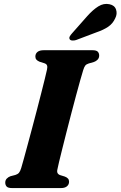

<svg xmlns="http://www.w3.org/2000/svg" viewBox="-20 -955 612 975"><path d="M272 -97.1Q268.4 -83.1 272.4 -75.9Q276.4 -68.7 286.1 -65.5L308.9 -58.5Q320 -54.3 325.3 -48.1Q330.7 -42 330.7 -32.2Q330.7 -17.9 320 -8.9Q309.3 0 289.9 0H41.3Q20.8 0 13.7 -7.8Q6.7 -15.6 6.7 -27.6Q6.6 -40 14.4 -48.1Q22.3 -56.3 33.1 -60.1L58.1 -66.6Q69.9 -70.3 76.2 -77.5Q82.5 -84.7 87.7 -101.7Q92.7 -118.7 101.4 -150Q110 -181.3 120.9 -221.7Q131.8 -262.1 143.8 -307Q155.7 -352 167.5 -396.9Q179.2 -441.8 189.4 -482.1Q199.6 -522.4 207.4 -553.8Q215.2 -585.2 218.8 -602.2Q221.6 -615.1 218.8 -622.8Q216 -630.5 204.4 -634.2L181.2 -641.4Q169.9 -646.1 164.8 -652.3Q159.6 -658.4 159.6 -667.8Q159.6 -682.6 170.4 -691.3Q181.1 -700 202.1 -700H449.2Q469.6 -700 476.6 -692.4Q483.6 -684.7 483.6 -672.8Q483.6 -660.6 475.9 -652.4Q468.2 -644.1 456.5 -640L430.9 -632.8Q419 -629.1 413.4 -622.5Q407.8 -615.9 402.6 -599.2Q396.9 -581.1 387.4 -547.3Q377.9 -513.4 366.2 -469.9Q354.6 -426.4 342 -378.6Q329.4 -330.7 317.7 -284.3Q306 -237.9 296.1 -198.6Q286.2 -159.3 279.8 -132.3Q273.4 -105.4 272 -97.1ZM423.2 -873.3Q451.8 -905.4 479.3 -922.6Q506.9 -939.8 535.9 -933.5Q562.3 -928.1 569.4 -906.2Q576.6 -884.4 565.1 -862.1Q552.9 -835 529.2 -819Q505.6 -803 469.1 -790.6L366.1 -751.6Q356.4 -748.5 346.7 -749.3Q337.1 -750.1 333.7 -756.1Q330.2 -763 334.6 -770.7Q339.1 -778.5 346.5 -786.5Z"/></svg>

Font: Fraunces
Style: Italic
Weight: 900
Italic angle: -16°
Version: Version 1.000;[0bf87f6ff]